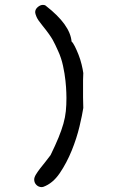

<svg xmlns="http://www.w3.org/2000/svg" viewBox="-20 -661 480 786"><path d="M321 -219Q317 -192 305.5 -143.5Q294 -95 273.5 -44.5Q253 6 224.5 48Q196 90 157 104Q155 104 154 104.5Q153 105 151 105Q138 105 129 96Q120 87 120 74Q120 65 127 53.5Q134 42 144 29Q154 16 165.5 2Q177 -12 187 -26Q207 -67 219.5 -97.5Q232 -128 239.5 -154.5Q247 -181 249.5 -206Q252 -231 252 -260Q252 -262 251.5 -282Q251 -302 248 -330.5Q245 -359 238 -391.5Q231 -424 218 -452Q211 -467 206.5 -477Q202 -487 196 -497.5Q190 -508 180.5 -521.5Q171 -535 154 -556Q135 -579 129.5 -592Q124 -605 124 -611Q124 -623 134.5 -632Q145 -641 156 -641Q164 -641 168 -637Q267 -560 273 -491Q279 -486 286.5 -471Q294 -456 301.5 -437Q309 -418 314 -397.5Q319 -377 321 -362Q320 -348 320 -333Q320 -318 320 -300Q320 -282 320 -262Q320 -242 321 -219Z"/></svg>

Font: Gaegu
Style: Regular
Weight: 400
Designer: JIKJI
Foundry: JIKJI
Version: Version 1.00